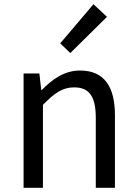

<svg xmlns="http://www.w3.org/2000/svg" viewBox="-20 -892 650 912"><path d="M92 0H184V-394C238 -449 276 -477 332 -477C404 -477 435 -434 435 -332V0H526V-344C526 -482 474 -557 360 -557C286 -557 229 -516 178 -464H176L167 -543H92ZM314 -640 488 -812 424 -872 266 -686Z"/></svg>

Font: ChiuKong Gothic CL
Style: Regular
Weight: 400
Designer: Ryoko NISHIZUKA 西塚涼子 (kana, bopomofo & ideographs); Paul D. Hunt (Latin, Greek & Cyrillic); Sandoll Communications 산돌커뮤니
Foundry: Adobe
Version: Version 1.300